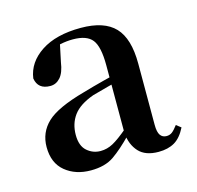

<svg xmlns="http://www.w3.org/2000/svg" viewBox="-66 -901 521 509"><g transform="rotate(-15 194.5 -647.0)"><path d="M311 -462Q275 -462 257 -481.5Q239 -501 236 -533V-535V-720Q236 -771 221 -790Q206 -809 168 -809Q151 -809 134 -805.5Q117 -802 93 -792L133 -811L122 -759Q118 -731 106.5 -718Q95 -705 79 -705Q45 -705 40 -736Q46 -779 87 -806Q128 -833 196 -833Q260 -833 289.5 -802Q319 -771 319 -702V-534Q319 -514 325 -505.5Q331 -497 342 -497Q351 -497 357.5 -502Q364 -507 373 -519L386 -509Q373 -483 355 -472.5Q337 -462 311 -462ZM125 -461Q83 -461 55 -484Q27 -507 27 -551Q27 -591 55.5 -618Q84 -645 160 -666Q187 -674 220 -682.5Q253 -691 280 -697V-678Q253 -671 226 -664Q199 -657 182 -652Q143 -638 126.5 -615.5Q110 -593 110 -562Q110 -532 126 -518Q142 -504 163 -504Q181 -504 197.5 -513Q214 -522 240 -544L256 -539L243 -526Q213 -495 188.5 -478Q164 -461 125 -461Z"/></g></svg>

Font: Noto Serif SC ExtraLight
Style: Bold
Weight: 700
Version: Version 2.002-H1;hotconv 1.1.0;makeotfexe 2.6.0